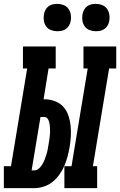

<svg xmlns="http://www.w3.org/2000/svg" viewBox="-57 -976 623 996"><path d="M277 0V-114H314L398 -621H376V-735H546V-621H509L425 -114H447V0ZM-37 0V-114H0L84 -621H62V-735H232V-621H195L169 -461H173Q201 -461 227 -451.5Q253 -442 270.5 -423Q288 -404 297 -378.5Q306 -353 309 -325.5Q312 -298 310.5 -269.5Q309 -241 304 -213Q300 -189 293.5 -164.5Q287 -140 277 -116.5Q267 -93 251.5 -71Q236 -49 215.5 -32.5Q195 -16 170 -8Q145 0 121 0ZM107 -92H121Q134 -92 145 -102Q156 -112 163 -124Q170 -136 175 -149Q180 -162 184 -175Q188 -188 190.5 -201.5Q193 -215 195 -228Q197 -238 198.5 -248Q200 -258 201 -268Q202 -278 202.5 -287.5Q203 -297 202.5 -307Q202 -317 201 -326.5Q200 -336 197.5 -345Q195 -354 189 -361.5Q183 -369 173 -369H153ZM440 -814Q423 -814 407.5 -820Q392 -826 382.5 -839Q373 -852 370.5 -868.5Q368 -885 371 -902Q373 -914 379 -925Q385 -936 395 -943.5Q405 -951 417 -953.5Q429 -956 440 -956Q457 -956 472.5 -950Q488 -944 497.5 -931Q507 -918 510 -901.5Q513 -885 510 -868Q508 -856 502 -845Q496 -834 486 -826.5Q476 -819 464 -816.5Q452 -814 440 -814ZM240 -814Q223 -814 207.5 -820Q192 -826 182.5 -839Q173 -852 170.5 -868.5Q168 -885 171 -902Q173 -914 179 -925Q185 -936 195 -943.5Q205 -951 217 -953.5Q229 -956 240 -956Q257 -956 272.5 -950Q288 -944 297.5 -931Q307 -918 310 -901.5Q313 -885 310 -868Q308 -856 302 -845Q296 -834 286 -826.5Q276 -819 264 -816.5Q252 -814 240 -814Z"/></svg>

Font: Iosevka Curly Slab HvObl
Style: Regular
Weight: 900
Italic angle: -9°
Monospace: yes
Designer: Belleve Invis
Foundry: Belleve Invis
Version: Version 11.1.0; ttfautohint (v1.8.3)